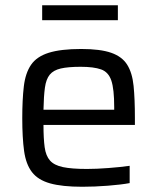

<svg xmlns="http://www.w3.org/2000/svg" viewBox="-20 -705 599 733"><path d="M294 8Q217 8 171 -5Q125 -18 102 -48Q79 -78 72 -128.5Q65 -179 65 -254Q65 -325 71 -375.5Q77 -426 98.5 -457.5Q120 -489 166 -503.5Q212 -518 290 -518Q363 -518 404.5 -503.5Q446 -489 465.5 -458Q485 -427 490 -377Q495 -327 495 -255V-228H146Q146 -176 150.5 -143Q155 -110 171 -92Q187 -74 220.5 -67Q254 -60 312 -60Q348 -60 394 -63.5Q440 -67 475 -72V-6Q443 0 392 4Q341 8 294 8ZM146 -286H416V-296Q416 -365 405 -397.5Q394 -430 366 -440Q338 -450 288 -450Q240 -450 212 -443.5Q184 -437 170 -420Q156 -403 151.5 -370.5Q147 -338 146 -286ZM141 -628V-685H430V-628Z"/></svg>

Font: Saira
Style: Regular
Weight: 400
Designer: Hector Gatti with collaboration of the Omnibus-Type team
Foundry: Omnibus-Type
Version: Version 1.100; ttfautohint (v1.8.3)